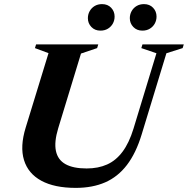

<svg xmlns="http://www.w3.org/2000/svg" viewBox="-20 -901 914 934"><path d="M263 -276.5Q243 -210.5 252 -167Q261 -123.5 298.5 -102.5Q336 -81.5 401.5 -81.5Q457.5 -81.5 500.8 -100.8Q544 -120 576 -162.8Q608 -205.5 629.5 -275.5L741 -642L667.5 -667L673 -685H874L868.5 -667L789.5 -642L669 -246.5Q641.5 -156 597.5 -98.5Q553.5 -41 491.8 -14Q430 13 348.5 13Q245 13 181 -21.8Q117 -56.5 96.8 -122.2Q76.5 -188 105 -280.5L216 -642.5L150 -667L155.5 -685H458L452.5 -667L374 -640.5ZM468.5 -752Q441.5 -752 424.5 -769.8Q407.5 -787.5 407.5 -812.5Q407.5 -831 416.2 -846.8Q425 -862.5 440.5 -871.8Q456 -881 476.5 -881Q504 -881 520.8 -863.2Q537.5 -845.5 537.5 -820.5Q537.5 -802 529 -786.5Q520.5 -771 505 -761.5Q489.5 -752 468.5 -752ZM672.5 -752Q645.5 -752 628.5 -769.8Q611.5 -787.5 611.5 -812.5Q611.5 -831 620.2 -846.8Q629 -862.5 644.5 -871.8Q660 -881 680.5 -881Q708 -881 724.8 -863.2Q741.5 -845.5 741.5 -820.5Q741.5 -802 733 -786.5Q724.5 -771 709 -761.5Q693.5 -752 672.5 -752Z"/></svg>

Font: Newsreader 36pt
Style: Bold Italic
Weight: 700
Italic angle: -17°
Designer: Hugues Gentile
Foundry: Production Type
Version: Version 1.003